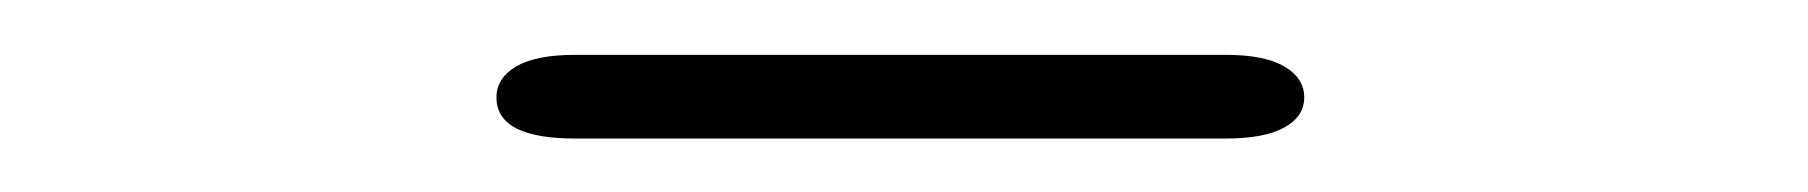

<svg xmlns="http://www.w3.org/2000/svg" viewBox="-20 -325 659 70"><path d="M161 -289.5Q161 -296.5 168.2 -300.8Q175.5 -305 189.5 -305H427Q441 -305 448.2 -300.8Q455.5 -296.5 455.5 -289.5Q455.5 -282.5 448.2 -278.5Q441 -274.5 427 -274.5H189.5Q175.5 -274.5 168.2 -278.2Q161 -282 161 -289.5Z"/></svg>

Font: Sono Monospace ExtraLight
Style: Regular
Weight: 250
Version: Version 2.112